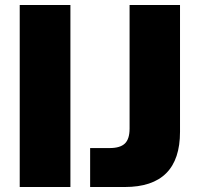

<svg xmlns="http://www.w3.org/2000/svg" viewBox="-20 -749 800 769"><path d="M59 -729H262V0H59ZM341 -156H419Q461 -156 480 -174Q499 -192 499 -234V-729H701V-221Q701 0 480 0H341Z"/></svg>

Font: Mona Sans Black
Style: Regular
Weight: 900
Designer: Deni Anggara
Foundry: GitHub
Version: Version 2.000